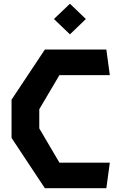

<svg xmlns="http://www.w3.org/2000/svg" viewBox="-20 -991 660 1011"><path d="M40.8 -264.8V-466.1L216.2 -730H540L558.3 -595.4H292.9L186.8 -415.8V-315L292.9 -134.6H558.3L540 0H216.2ZM264 -890.9 348.3 -971.3 432.2 -890.9 348.3 -810.1Z"/></svg>

Font: Monaspace Krypton Var
Style: Regular
Weight: 400
Designer: Riley Cran and the Lettermatic Team
Version: Version 1.101 (Monaspace Krypton Var)